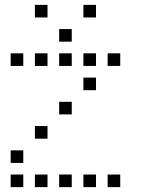

<svg xmlns="http://www.w3.org/2000/svg" viewBox="-20 -796 640 792"><path d="M125 -776Q124 -776 124 -776Q124 -776 124 -775V-725Q124 -724 124 -724Q124 -724 125 -724H175Q176 -724 176 -724Q176 -724 176 -725V-775Q176 -776 176 -776Q176 -776 175 -776ZM325 -776Q324 -776 324 -776Q324 -776 324 -775V-725Q324 -724 324 -724Q324 -724 325 -724H375Q376 -724 376 -724Q376 -724 376 -725V-775Q376 -776 376 -776Q376 -776 375 -776ZM225 -676Q224 -676 224 -676Q224 -676 224 -675V-625Q224 -624 224 -624Q224 -624 225 -624H275Q276 -624 276 -624Q276 -624 276 -625V-675Q276 -676 276 -676Q276 -676 275 -676ZM25 -576Q24 -576 24 -576Q24 -576 24 -575V-525Q24 -524 24 -524Q24 -524 25 -524H75Q76 -524 76 -524Q76 -524 76 -525V-575Q76 -576 76 -576Q76 -576 75 -576ZM125 -576Q124 -576 124 -576Q124 -576 124 -575V-525Q124 -524 124 -524Q124 -524 125 -524H175Q176 -524 176 -524Q176 -524 176 -525V-575Q176 -576 176 -576Q176 -576 175 -576ZM225 -576Q224 -576 224 -576Q224 -576 224 -575V-525Q224 -524 224 -524Q224 -524 225 -524H275Q276 -524 276 -524Q276 -524 276 -525V-575Q276 -576 276 -576Q276 -576 275 -576ZM325 -576Q324 -576 324 -576Q324 -576 324 -575V-525Q324 -524 324 -524Q324 -524 325 -524H375Q376 -524 376 -524Q376 -524 376 -525V-575Q376 -576 376 -576Q376 -576 375 -576ZM425 -576Q424 -576 424 -576Q424 -576 424 -575V-525Q424 -524 424 -524Q424 -524 425 -524H475Q476 -524 476 -524Q476 -524 476 -525V-575Q476 -576 476 -576Q476 -576 475 -576ZM325 -476Q324 -476 324 -476Q324 -476 324 -475V-425Q324 -424 324 -424Q324 -424 325 -424H375Q376 -424 376 -424Q376 -424 376 -425V-475Q376 -476 376 -476Q376 -476 375 -476ZM225 -376Q224 -376 224 -376Q224 -376 224 -375V-325Q224 -324 224 -324Q224 -324 225 -324H275Q276 -324 276 -324Q276 -324 276 -325V-375Q276 -376 276 -376Q276 -376 275 -376ZM125 -276Q124 -276 124 -276Q124 -276 124 -275V-225Q124 -224 124 -224Q124 -224 125 -224H175Q176 -224 176 -224Q176 -224 176 -225V-275Q176 -276 176 -276Q176 -276 175 -276ZM25 -176Q24 -176 24 -176Q24 -176 24 -175V-125Q24 -124 24 -124Q24 -124 25 -124H75Q76 -124 76 -124Q76 -124 76 -125V-175Q76 -176 76 -176Q76 -176 75 -176ZM25 -76Q24 -76 24 -76Q24 -76 24 -75V-25Q24 -24 24 -24Q24 -24 25 -24H75Q76 -24 76 -24Q76 -24 76 -25V-75Q76 -76 76 -76Q76 -76 75 -76ZM125 -76Q124 -76 124 -76Q124 -76 124 -75V-25Q124 -24 124 -24Q124 -24 125 -24H175Q176 -24 176 -24Q176 -24 176 -25V-75Q176 -76 176 -76Q176 -76 175 -76ZM225 -76Q224 -76 224 -76Q224 -76 224 -75V-25Q224 -24 224 -24Q224 -24 225 -24H275Q276 -24 276 -24Q276 -24 276 -25V-75Q276 -76 276 -76Q276 -76 275 -76ZM325 -76Q324 -76 324 -76Q324 -76 324 -75V-25Q324 -24 324 -24Q324 -24 325 -24H375Q376 -24 376 -24Q376 -24 376 -25V-75Q376 -76 376 -76Q376 -76 375 -76ZM425 -76Q424 -76 424 -76Q424 -76 424 -75V-25Q424 -24 424 -24Q424 -24 425 -24H475Q476 -24 476 -24Q476 -24 476 -25V-75Q476 -76 476 -76Q476 -76 475 -76Z"/></svg>

Font: Doto
Style: Regular
Weight: 400
Monospace: yes
Version: Version 1.000